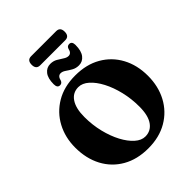

<svg xmlns="http://www.w3.org/2000/svg" viewBox="-285 -1196 1372 1372"><g transform="rotate(-45 401.0 -510.0)"><path d="M399.5 -719Q511.5 -719 593.8 -671.8Q676 -624.5 721 -541Q766 -457.5 766 -349.5Q766 -243.5 721.5 -160Q677 -76.5 595 -28.5Q513 19.5 401.5 19.5Q289 19.5 206.8 -27.8Q124.5 -75 79.8 -159.2Q35 -243.5 35 -354.5Q35 -456.5 79.2 -539.2Q123.5 -622 205.2 -670.5Q287 -719 399.5 -719ZM567 -237Q567 -316.5 549.5 -389.5Q532 -462.5 502 -520Q472 -577.5 434.2 -611Q396.5 -644.5 356.5 -644.5Q299.5 -644.5 267.8 -597Q236 -549.5 236 -462.5Q236 -382 254 -308.8Q272 -235.5 302.2 -178.5Q332.5 -121.5 369.8 -88.5Q407 -55.5 446 -55.5Q502 -55.5 534.5 -101.5Q567 -147.5 567 -237ZM470 -750.5Q440 -750.5 416.8 -763.8Q393.5 -777 374.2 -790.5Q355 -804 337 -804Q309.5 -804 301 -765.5Q293.5 -745.5 273.5 -745.5Q246.5 -745.5 246.5 -783.5Q246.5 -842.5 270.2 -873Q294 -903.5 332 -903.5Q362 -903.5 385 -890.2Q408 -877 427.5 -863.8Q447 -850.5 465 -850.5Q493 -850.5 501 -889Q508 -908.5 528.5 -908.5Q555.5 -908.5 555.5 -871Q555.5 -811.5 531.5 -781Q507.5 -750.5 470 -750.5ZM233.5 -992.5Q233.5 -1039 274.5 -1039H527Q568 -1039 568 -993Q568 -947 527 -947H274.5Q233.5 -947 233.5 -992.5Z"/></g></svg>

Font: Fraunces 9pt Soft
Style: Bold
Weight: 700
Version: Version 1.000;[b76b70a41]